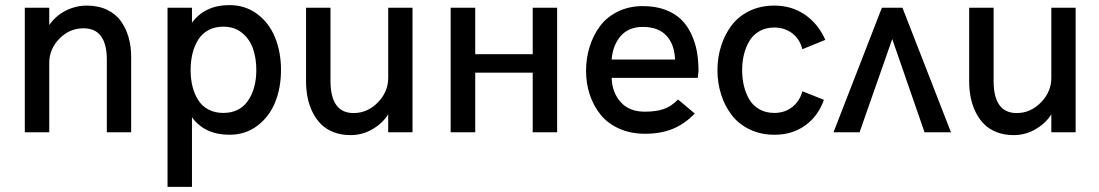

<svg xmlns="http://www.w3.org/2000/svg" viewBox="-20 -518 4305 752"><path d="M77.1 0V-487.8H172.9V-419.9Q198.2 -456.5 237.5 -476.3Q276.9 -496.1 319.8 -496.1Q365.2 -496.1 399.7 -479.5Q434.1 -462.9 454.1 -434.3Q474.1 -405.8 483.9 -370.8Q493.7 -335.9 493.7 -295.4V0H398.4V-283.7Q398.4 -407.2 307.1 -407.2Q252.4 -407.2 212.6 -366.5Q172.9 -325.7 172.9 -272V0Z M636.2 213.9V-487.8H731.9V-429.2Q783.2 -498 878.4 -498Q940.9 -498 987.5 -463.1Q1034.2 -428.2 1057.4 -371.1Q1080.6 -314 1080.6 -244.1Q1080.6 -173.8 1057.4 -116.9Q1034.2 -60.1 987.5 -25.1Q940.9 9.8 878.4 9.8Q782.2 9.8 731.9 -58.6V213.9ZM854.5 -75.7Q918 -75.7 950.9 -123Q983.9 -170.4 983.9 -243.7Q983.9 -291 970.5 -328.6Q957 -366.2 927.2 -389.9Q897.5 -413.6 854.5 -413.6Q821.8 -413.6 796.6 -400.1Q771.5 -386.7 756.6 -363Q741.7 -339.4 734.1 -309.1Q726.6 -278.8 726.6 -243.7Q726.6 -208.5 734.1 -178.7Q741.7 -148.9 756.6 -125.5Q771.5 -102.1 796.6 -88.9Q821.8 -75.7 854.5 -75.7Z M1353 11.2Q1316.4 11.2 1286.9 -0.2Q1257.3 -11.7 1237.5 -31.5Q1217.8 -51.3 1204.3 -78.4Q1190.9 -105.5 1184.8 -135.7Q1178.7 -166 1178.7 -199.2V-487.8H1274.4V-201.7Q1274.4 -75.2 1364.7 -75.2Q1419.4 -75.2 1460 -116.9Q1500.5 -158.7 1500.5 -212.9V-487.8H1595.7V0H1500.5V-70.3Q1479 -35.6 1439.2 -12.2Q1399.4 11.2 1353 11.2Z M1745.1 0V-487.8H1841.3V-305.7H2066.4V-487.8H2162.1V0H2066.4V-233.4H1841.3V0Z M2506.3 5.9Q2450.2 5.9 2405.3 -14.2Q2360.4 -34.2 2332.5 -68.6Q2304.7 -103 2290 -147Q2275.4 -190.9 2275.4 -241.2Q2275.4 -290.5 2289.6 -335.4Q2303.7 -380.4 2330.3 -416Q2356.9 -451.7 2400.4 -472.9Q2443.8 -494.1 2498 -494.1Q2546.9 -494.1 2585 -480Q2623 -465.8 2647.5 -442.1Q2671.9 -418.5 2687.5 -385Q2703.1 -351.6 2709.5 -316.2Q2715.8 -280.8 2715.8 -239.7L2712.9 -212.9H2375.5Q2377.9 -154.3 2411.6 -117.4Q2445.3 -80.6 2505.4 -80.6Q2549.3 -80.6 2579.3 -90.8Q2609.4 -101.1 2635.7 -128.4L2701.2 -73.2Q2660.2 -31.2 2613.5 -12.7Q2566.9 5.9 2506.3 5.9ZM2375.5 -284.7H2624Q2621.6 -344.7 2589.8 -378.7Q2558.1 -412.6 2498 -412.6Q2442.4 -412.6 2411.4 -377.2Q2380.4 -341.8 2375.5 -284.7Z M3013.7 9.8Q2959.5 9.8 2916 -11.2Q2872.6 -32.2 2845.5 -67.9Q2818.4 -103.5 2804.2 -148.4Q2790 -193.4 2790 -243.2Q2790 -292.5 2804.2 -337.4Q2818.4 -382.3 2845 -418Q2871.6 -453.6 2915 -474.9Q2958.5 -496.1 3012.7 -496.1Q3081.1 -496.1 3133.1 -460.2Q3185.1 -424.3 3212.4 -361.8L3122.6 -325.2Q3112.3 -365.2 3082.8 -387.7Q3053.2 -410.2 3012.7 -410.2Q2979.5 -410.2 2954.3 -395.8Q2929.2 -381.3 2914.8 -356.9Q2900.4 -332.5 2893.6 -303.7Q2886.7 -274.9 2886.7 -243.2Q2886.7 -210.9 2893.6 -182.1Q2900.4 -153.3 2914.6 -128.9Q2928.7 -104.5 2953.9 -90.1Q2979 -75.7 3012.7 -75.7Q3053.2 -75.7 3082.8 -98.6Q3112.3 -121.6 3122.6 -160.6L3207 -127Q3184.1 -62.5 3133.3 -26.4Q3082.5 9.8 3013.7 9.8Z M3244.6 0 3434.1 -487.8H3514.6L3704.6 0H3601.1L3474.6 -365.2L3346.7 0Z M3950.2 11.2Q3913.6 11.2 3884 -0.2Q3854.5 -11.7 3834.7 -31.5Q3814.9 -51.3 3801.5 -78.4Q3788.1 -105.5 3782 -135.7Q3775.9 -166 3775.9 -199.2V-487.8H3871.6V-201.7Q3871.6 -75.2 3961.9 -75.2Q4016.6 -75.2 4057.1 -116.9Q4097.7 -158.7 4097.7 -212.9V-487.8H4192.9V0H4097.7V-70.3Q4076.2 -35.6 4036.4 -12.2Q3996.6 11.2 3950.2 11.2Z"/></svg>

Font: HK Grotesk Medium
Style: Regular
Weight: 500
Designer: Alfredo Marco Pradil and Stefan Peev
Foundry: Hanken Design Co.
Version: Version 1.045;PS 001.045;hotconv 1.0.88;makeotf.lib2.5.64775